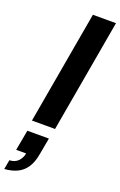

<svg xmlns="http://www.w3.org/2000/svg" viewBox="-233 -775 724 1156"><g transform="rotate(20 129.0 -196.5)"><path d="M20 0 147 -724H295L168 0ZM-37 331 -26 271Q8 270 28.5 249.5Q49 229 55 198H-9L15 67H153L133 176Q124 228 101.5 261.5Q79 295 44 311.5Q9 328 -37 331Z"/></g></svg>

Font: Archivo SemiExpanded
Style: Bold Italic
Weight: 700
Width: 6
Italic angle: -10°
Designer: Hector Gatti
Foundry: Omnibus-Type
Version: Version 2.001